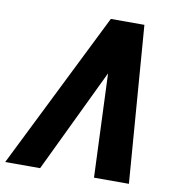

<svg xmlns="http://www.w3.org/2000/svg" viewBox="-117 -783 797 856"><g transform="rotate(10 281.5 -355.0)"><path d="M-37 0 316 -710H468L523 0H365L346 -469L121 0Z"/></g></svg>

Font: Geist Mono Black
Style: Italic
Weight: 900
Italic angle: -12°
Monospace: yes
Designer: Basement.studio, Andrés Briganti, Mateo Zaragoza
Foundry: Basement.studio, Vercel, Andrés Briganti, Guido Ferreyra, Mateo Zaragoza
Version: Version 1.500; ttfautohint (v1.8.4.7-5d5b)